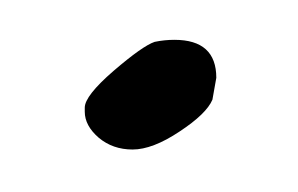

<svg xmlns="http://www.w3.org/2000/svg" viewBox="-20 -208 146 94"><path d="M55.7 -187.5Q49.8 -185.5 35.6 -173.3Q21.5 -161.1 21.5 -155.3Q21.5 -154.3 21.5 -154.3V-153.3Q21.5 -146.5 28.3 -140.6Q35.2 -134.8 44.9 -134.8Q54.7 -134.8 67.9 -143.6Q81.1 -152.3 84 -159.2Q84 -159.2 85.9 -169.9Q85.9 -188.5 65.4 -188.5Q60.5 -188.5 55.7 -187.5Z"/></svg>

Font: 辰宇落雁體 Thin Monospaced
Style: Regular
Weight: 100
Designer: Written by Liu, Wei-Chen; Created by Wang, Li-Yu.
Version: Version 1.000